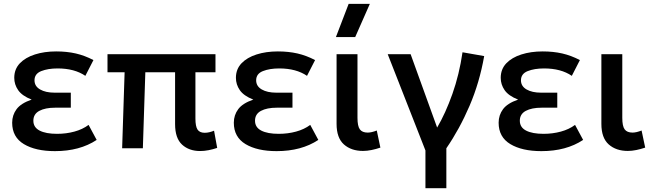

<svg xmlns="http://www.w3.org/2000/svg" viewBox="-20 -780 3438 1010"><path d="M269 15Q167 15 105.5 -22Q44 -59 44 -134.5Q44 -174.5 67.2 -205.8Q90.5 -237 146.5 -256Q96 -276 75.5 -305.8Q55 -335.5 55 -370.5Q55 -416 84.2 -446.8Q113.5 -477.5 163.5 -493.5Q213.5 -509.5 275.5 -509.5Q331.5 -509.5 378.5 -498.8Q425.5 -488 471.5 -464L429 -381Q372 -420 283 -420Q232.5 -420 197 -406Q161.5 -392 161.5 -357.5Q161.5 -326.5 190.8 -309.5Q220 -292.5 267.5 -292.5H352.5V-213.5H270.5Q218 -213.5 186.8 -196.8Q155.5 -180 155.5 -145Q155.5 -110 188.5 -93Q221.5 -76 280 -76Q328.5 -76 371.5 -87.8Q414.5 -99.5 446 -123L488.5 -44Q399.5 15 269 15Z M1033 14.5Q974.5 14.5 937.8 -19.2Q901 -53 901 -127V-400H744.5L731.5 0H622.5L635.5 -400H545.5V-495H1113.5V-400H1008V-156.5Q1008 -115 1019.2 -98.2Q1030.5 -81.5 1057 -81.5Q1069 -81.5 1081.5 -84.5Q1094 -87.5 1106 -92.5L1122.5 -2Q1100.5 5.5 1077.5 10Q1054.5 14.5 1033 14.5Z M1435 15Q1333 15 1271.5 -22Q1210 -59 1210 -134.5Q1210 -174.5 1233.2 -205.8Q1256.5 -237 1312.5 -256Q1262 -276 1241.5 -305.8Q1221 -335.5 1221 -370.5Q1221 -416 1250.2 -446.8Q1279.5 -477.5 1329.5 -493.5Q1379.5 -509.5 1441.5 -509.5Q1497.5 -509.5 1544.5 -498.8Q1591.5 -488 1637.5 -464L1595 -381Q1538 -420 1449 -420Q1398.5 -420 1363 -406Q1327.5 -392 1327.5 -357.5Q1327.5 -326.5 1356.8 -309.5Q1386 -292.5 1433.5 -292.5H1518.5V-213.5H1436.5Q1384 -213.5 1352.8 -196.8Q1321.5 -180 1321.5 -145Q1321.5 -110 1354.5 -93Q1387.5 -76 1446 -76Q1494.5 -76 1537.5 -87.8Q1580.5 -99.5 1612 -123L1654.5 -44Q1565.5 15 1435 15Z M1889.5 14Q1828 14 1789.2 -20.2Q1750.5 -54.5 1750.5 -128.5V-495H1860.5V-160Q1860.5 -116.5 1873 -99.5Q1885.5 -82.5 1914.5 -82.5Q1934 -82.5 1962 -93.5L1981 -3.5Q1957.5 4.5 1934.2 9.2Q1911 14 1889.5 14ZM1747 -585 1814 -759.5H1925.5L1848.5 -585Z M2218 210V11.5L2019.5 -495H2140L2279.5 -109Q2323.5 -183.5 2359.8 -285.8Q2396 -388 2413 -505L2527 -485Q2502.5 -345.5 2450 -223.2Q2397.5 -101 2328 0V210Z M2828 15Q2726 15 2664.5 -22Q2603 -59 2603 -134.5Q2603 -174.5 2626.2 -205.8Q2649.5 -237 2705.5 -256Q2655 -276 2634.5 -305.8Q2614 -335.5 2614 -370.5Q2614 -416 2643.2 -446.8Q2672.5 -477.5 2722.5 -493.5Q2772.5 -509.5 2834.5 -509.5Q2890.5 -509.5 2937.5 -498.8Q2984.5 -488 3030.5 -464L2988 -381Q2931 -420 2842 -420Q2791.5 -420 2756 -406Q2720.5 -392 2720.5 -357.5Q2720.5 -326.5 2749.8 -309.5Q2779 -292.5 2826.5 -292.5H2911.5V-213.5H2829.5Q2777 -213.5 2745.8 -196.8Q2714.5 -180 2714.5 -145Q2714.5 -110 2747.5 -93Q2780.5 -76 2839 -76Q2887.5 -76 2930.5 -87.8Q2973.5 -99.5 3005 -123L3047.5 -44Q2958.5 15 2828 15Z M3282.5 14Q3221 14 3182.2 -20.2Q3143.5 -54.5 3143.5 -128.5V-495H3253.5V-160Q3253.5 -116.5 3266 -99.5Q3278.5 -82.5 3307.5 -82.5Q3327 -82.5 3355 -93.5L3374 -3.5Q3350.5 4.5 3327.2 9.2Q3304 14 3282.5 14Z"/></svg>

Font: Geologica
Style: Regular
Weight: 400
Designer: Sindre Bremnes, Frode Helland
Foundry: Monokrom Skriftforlag AS
Version: Version 1.010; ttfautohint (v1.8.4.7-5d5b);gftools[0.9.28]